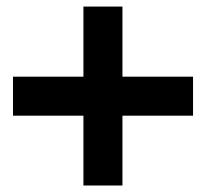

<svg xmlns="http://www.w3.org/2000/svg" viewBox="-20 -570 634 591"><path d="M356.9 -549.8V-334H574.2V-213.9H356.9V1H236.8V-213.9H20V-334H236.8V-549.8Z"/></svg>

Font: Stilu SemiBold
Style: Regular
Weight: 600
Designer: Genilson Lima Santos
Foundry: Genilson Lima Santos
Version: Version 1.200;PS 001.200;hotconv 1.0.88;makeotf.lib2.5.64775